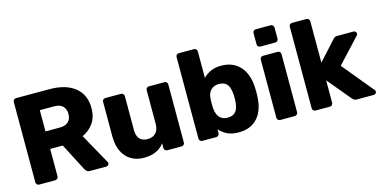

<svg xmlns="http://www.w3.org/2000/svg" viewBox="-73 -1114 2979 1502"><g transform="rotate(-15 1417.0 -362.5)"><path d="M95 0Q84 0 77 -7.5Q70 -15 70 -25V-675Q70 -686 77 -693Q84 -700 95 -700H367Q497 -700 571 -640.5Q645 -581 645 -472Q645 -401 611 -352Q577 -303 521 -278L658 -32Q661 -26 661 -21Q661 -13 654.5 -6.5Q648 0 640 0H507Q488 0 479 -9.5Q470 -19 466 -27L352 -247H250V-25Q250 -15 242.5 -7.5Q235 0 224 0ZM250 -389H365Q412 -389 435.5 -412Q459 -435 459 -474Q459 -513 436.5 -537Q414 -561 365 -561H250Z M941 10Q884 10 839.5 -16Q795 -42 770 -92.5Q745 -143 745 -216V-495Q745 -506 752 -513Q759 -520 770 -520H895Q906 -520 913.5 -513Q921 -506 921 -495V-222Q921 -124 1008 -124Q1049 -124 1073.5 -149.5Q1098 -175 1098 -222V-495Q1098 -506 1105 -513Q1112 -520 1123 -520H1248Q1259 -520 1266 -513Q1273 -506 1273 -495V-25Q1273 -15 1266 -7.5Q1259 0 1248 0H1132Q1122 0 1114.5 -7.5Q1107 -15 1107 -25V-63Q1081 -27 1039.5 -8.5Q998 10 941 10Z M1709 10Q1654 10 1616 -9Q1578 -28 1554 -57V-25Q1554 -15 1546.5 -7.5Q1539 0 1529 0H1416Q1405 0 1398 -7.5Q1391 -15 1391 -25V-685Q1391 -696 1398 -703Q1405 -710 1416 -710H1538Q1549 -710 1556 -703Q1563 -696 1563 -685V-471Q1588 -497 1624 -513.5Q1660 -530 1709 -530Q1759 -530 1797.5 -513.5Q1836 -497 1863 -466.5Q1890 -436 1905 -392.5Q1920 -349 1922 -296Q1923 -276 1923 -260.5Q1923 -245 1922 -225Q1920 -169 1905 -125.5Q1890 -82 1862.5 -51.5Q1835 -21 1797 -5.5Q1759 10 1709 10ZM1655 -124Q1689 -124 1708 -138Q1727 -152 1735.5 -176Q1744 -200 1746 -229Q1748 -260 1746 -291Q1744 -320 1735.5 -344Q1727 -368 1708 -382Q1689 -396 1655 -396Q1624 -396 1604 -382.5Q1584 -369 1574 -347.5Q1564 -326 1563 -301Q1562 -282 1562 -264Q1562 -246 1563 -226Q1565 -199 1574 -176Q1583 -153 1603 -138.5Q1623 -124 1655 -124Z M2047 0Q2036 0 2029 -7.5Q2022 -15 2022 -25V-495Q2022 -506 2029 -513Q2036 -520 2047 -520H2165Q2176 -520 2183 -513Q2190 -506 2190 -495V-25Q2190 -15 2183 -7.5Q2176 0 2165 0ZM2046 -595Q2035 -595 2028 -602Q2021 -609 2021 -620V-710Q2021 -720 2028 -727.5Q2035 -735 2046 -735H2166Q2176 -735 2183.5 -727.5Q2191 -720 2191 -710V-620Q2191 -609 2183.5 -602Q2176 -595 2166 -595Z M2333 0Q2322 0 2315 -7.5Q2308 -15 2308 -25V-685Q2308 -696 2315 -703Q2322 -710 2333 -710H2449Q2459 -710 2466.5 -703Q2474 -696 2474 -685V-350L2613 -503Q2619 -510 2626 -515Q2633 -520 2646 -520H2780Q2789 -520 2795.5 -513.5Q2802 -507 2802 -498Q2802 -494 2800.5 -489Q2799 -484 2794 -481L2614 -287L2819 -38Q2827 -30 2827 -23Q2827 -13 2820.5 -6.5Q2814 0 2804 0H2667Q2652 0 2645 -5.5Q2638 -11 2632 -17L2474 -207V-25Q2474 -15 2466.5 -7.5Q2459 0 2449 0Z"/></g></svg>

Font: Rubik
Style: Bold
Weight: 700
Designer: Hubert and Fischer
Foundry: Hubert and Fischer
Version: Version 2.300;gftools[0.9.30]